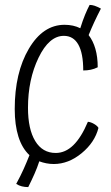

<svg xmlns="http://www.w3.org/2000/svg" viewBox="-20 -715 451 782"><path d="M381 -194Q366 -135 312.5 -91Q259 -47 199 -47Q183 -47 168 -50Q153 -53 140 -58Q132 -33 120.5 -7Q109 19 95 47Q81 47 69 44Q57 41 46 34Q64 1 76.5 -27Q89 -55 100 -83Q70 -111 55 -158.5Q40 -206 40 -271Q40 -419 97.5 -516.5Q155 -614 243 -614Q261 -614 277 -610.5Q293 -607 307 -600Q317 -632 326.5 -655Q336 -678 345 -695Q355 -695 365.5 -691.5Q376 -688 391 -680Q376 -651 363.5 -624Q351 -597 341 -572Q359 -549 368.5 -516Q378 -483 378 -441Q364 -434 349.5 -431Q335 -428 319 -428Q319 -498 299 -533.5Q279 -569 240 -569Q180 -569 137 -480Q94 -391 94 -276Q94 -189 123.5 -140.5Q153 -92 207 -92Q246 -92 278.5 -123.5Q311 -155 338 -219Q350 -218 363.5 -210Q377 -202 381 -194Z"/></svg>

Font: Atma Light
Style: Regular
Weight: 300
Designer: Gregori Vincens, Jeremie Hornus, Riccardo Olocco, Yoann Minet.
Foundry: black foundry
Version: Version 1.102;PS 1.100;hotconv 1.0.86;makeotf.lib2.5.63406